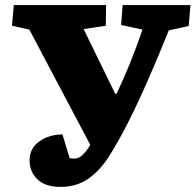

<svg xmlns="http://www.w3.org/2000/svg" viewBox="-20 -720 767 753"><path d="M432 -352H437Q490 -462 539 -604L455 -622L461 -700H727L720 -618L642 -601Q602 -501 561 -407.5Q520 -314 483 -241Q447 -170 411 -112Q375 -54 328.5 -20.5Q282 13 217 13Q158 13 127 -16.5Q96 -46 96 -91Q96 -138 133.5 -165Q171 -192 225 -193L253 -100Q262 -98 273 -98Q289 -98 305 -113.5Q321 -129 334 -152L95 -604L27 -619L34 -700H396L395 -619L308 -606Z"/></svg>

Font: Literata 12pt ExtraBold
Style: Italic
Weight: 800
Italic angle: -2°
Designer: Latin by Veronika Burian and Jose Scaglione. Greek by Irene Vlachou. Cyrillic by Vera Evstafieva
Foundry: TypeTogether
Version: Version 3.002